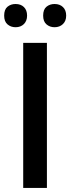

<svg xmlns="http://www.w3.org/2000/svg" viewBox="-20 -925 346 945"><path d="M94.2 0V-713.9H210.9V0ZM0.5 -848.1Q0.5 -878.4 16.8 -891.8Q33.2 -905.3 56.6 -905.3Q82.5 -905.3 97.9 -890.1Q113.3 -875 113.3 -848.1Q113.3 -822.3 97.7 -806.6Q82 -791 56.6 -791Q33.2 -791 16.8 -805.2Q0.5 -819.3 0.5 -848.1ZM192.4 -848.1Q192.4 -878.4 208.7 -891.8Q225.1 -905.3 248.5 -905.3Q274.4 -905.3 290 -890.1Q305.7 -875 305.7 -848.1Q305.7 -821.8 289.6 -806.4Q273.4 -791 248.5 -791Q225.1 -791 208.7 -805.2Q192.4 -819.3 192.4 -848.1Z"/></svg>

Font: JBL Sans
Style: Semibold
Weight: 600
Version: Version 1.10